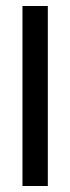

<svg xmlns="http://www.w3.org/2000/svg" viewBox="-20 -620 234 640"><path d="M54.9 0V-600H139.4V0Z"/></svg>

Font: Big Shoulders Stencil Text SC Thin
Style: Regular
Weight: 100
Designer: Patric King
Foundry: XO Type Co
Version: Version 2.001